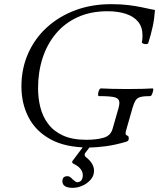

<svg xmlns="http://www.w3.org/2000/svg" viewBox="-20 -696 765 923"><path d="M405 13Q295 13 223.5 -26Q152 -65 117.5 -131.5Q83 -198 83 -280Q83 -366 115 -438.5Q147 -511 205 -564Q263 -617 341.5 -646.5Q420 -676 514 -676Q562 -676 597.5 -671.5Q633 -667 662 -661Q685 -656 701.5 -652.5Q718 -649 725 -648Q722 -605 714 -568Q706 -531 693 -490Q692 -485 683.5 -484Q675 -483 668 -486.5Q661 -490 662 -495Q664 -503 664.5 -510.5Q665 -518 665 -526Q665 -566 644 -591.5Q623 -617 585 -629.5Q547 -642 497 -642Q416 -642 353.5 -613.5Q291 -585 248.5 -534Q206 -483 184.5 -416Q163 -349 163 -272Q163 -224 174 -180Q185 -136 211.5 -100.5Q238 -65 283 -44.5Q328 -24 395 -24Q445 -24 478.5 -34Q512 -44 521 -76L550 -177Q552 -185 553 -191Q554 -197 554 -201Q554 -221 534 -227.5Q514 -234 455 -234Q451 -234 451.5 -243.5Q452 -253 456 -262Q460 -271 466 -271Q484 -270 515.5 -269Q547 -268 593 -268Q638 -268 668 -269Q698 -270 713 -271Q718 -271 716.5 -262Q715 -253 711 -243.5Q707 -234 702 -234Q672 -234 656 -230Q640 -226 632 -213.5Q624 -201 617 -177L585 -65Q582 -52 585.5 -48.5Q589 -45 594 -43Q599 -41 599 -31Q599 -23 596 -20Q593 -17 588 -15Q534 1 488.5 7Q443 13 405 13ZM330 207Q280 207 280 175Q280 163 286 157Q292 151 305 151Q316 151 329 166Q345 180 350 180Q364 180 371 171Q378 162 378 146Q378 130 367 116Q356 102 333 91Q323 86 329 77L387 0H420L390 39Q386 44 387 50Q388 56 395 61Q414 76 423 92Q432 108 432 125Q432 149 416 167.5Q400 186 376.5 196.5Q353 207 330 207Z"/></svg>

Font: Junicode VF
Style: Italic
Weight: 400
Italic angle: -11°
Designer: Peter S. Baker
Version: Version 2.209